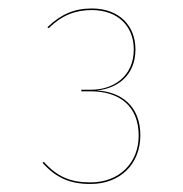

<svg xmlns="http://www.w3.org/2000/svg" viewBox="-20 -755 440 462"><path d="M201 -734.6C158.3 -734.6 126.3 -720.4 94.1 -689.5L97.2 -687.2C128.5 -718 161.1 -730.8 200.9 -730.8C264 -730.8 301.9 -691.6 301.9 -636.1C301.9 -569.6 250.9 -539.1 199.5 -539.1H175.9L175.6 -535.3H197.9C268.1 -535.3 313.7 -499.2 313.7 -428.6C313.7 -363.4 267.6 -316.1 197.5 -316.1C149.5 -316.1 117.5 -329.8 85.5 -365.5L82.2 -363.4C114.2 -327.6 147.6 -312.3 197.6 -312.3C269.4 -312.3 317.7 -360.4 317.7 -429.6C317.7 -500.3 271 -534.4 212.5 -537.3C260.6 -541.6 305.9 -571.9 305.9 -636.2C305.9 -693.5 266.3 -734.6 201 -734.6Z"/></svg>

Font: Fira Sans Four
Style: Regular
Weight: 100
Designer: Carrois Corporate & Edenspiekermann AG
Foundry: Carrois Corporate GbR & Edenspiekermann AG
Version: Version 4.203;PS 004.203;hotconv 1.0.88;makeotf.lib2.5.64775